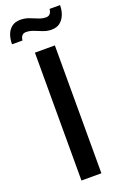

<svg xmlns="http://www.w3.org/2000/svg" viewBox="-186 -918 625 968"><g transform="rotate(-20 126.5 -434.0)"><path d="M73 0V-686H180V0ZM-21 -765Q-21 -795 -12 -818Q-3 -841 15 -854Q33 -867 60 -867Q84 -867 105.5 -859Q127 -851 147 -842.5Q167 -834 187 -834Q201 -834 208.5 -842.5Q216 -851 218 -868H274Q274 -839 264.5 -816Q255 -793 237.5 -779.5Q220 -766 192 -766Q169 -766 147.5 -774.5Q126 -783 106 -791Q86 -799 66 -799Q52 -799 44.5 -790.5Q37 -782 35 -765Z"/></g></svg>

Font: Archivo SemiCondensed Medium
Style: Regular
Weight: 500
Width: 4
Designer: Hector Gatti
Foundry: Omnibus-Type
Version: Version 2.001